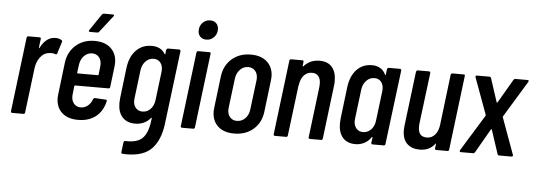

<svg xmlns="http://www.w3.org/2000/svg" viewBox="-55 -885 3505 1258"><g transform="rotate(5 1697.0 -256.0)"><path d="M322 -503Q328 -498 325 -490L301 -414Q298 -405 289 -408Q277 -413 262 -413Q256 -413 244 -411Q213 -408 189.5 -377Q166 -346 161 -302L125 -10Q125 -6 122 -3Q119 0 114 0H41Q32 0 32 -10L92 -499Q94 -509 103 -509H177Q187 -509 185 -499L178 -441Q178 -438 179.5 -437.5Q181 -437 182 -440Q220 -514 281 -514Q305 -514 322 -503Z M655 -215H436Q433 -215 431 -211L425 -157Q424 -152 424 -143Q424 -113 440.5 -94Q457 -75 484 -75Q511 -75 531.5 -92Q552 -109 561 -136Q565 -144 572 -144L644 -140Q649 -140 650.5 -137Q652 -134 651 -130Q637 -65 591 -28.5Q545 8 474 8Q406 8 367.5 -27.5Q329 -63 329 -125Q329 -132 331 -150L356 -358Q365 -429 415 -473Q465 -517 539 -517Q607 -517 645.5 -481Q684 -445 684 -384Q684 -376 682 -358L666 -225Q664 -215 655 -215ZM449 -352 442 -299Q442 -295 446 -295H578Q580 -295 581.5 -296Q583 -297 583 -299L589 -352Q590 -357 590 -366Q590 -397 573.5 -415.5Q557 -434 529 -434Q498 -434 476 -411Q454 -388 449 -352ZM497 -585 570 -693Q577 -700 583 -700H642Q648 -700 649.5 -696.5Q651 -693 647 -688L562 -579Q558 -573 550 -573H502Q497 -573 495 -576.5Q493 -580 497 -585Z M1021 -509H1095Q1104 -509 1104 -499L1044 -15Q1031 90 977.5 147.5Q924 205 810 205L784 204Q774 202 776 193L784 129Q786 119 795 119Q875 122 909 86.5Q943 51 952 -24L955 -45Q955 -47 953.5 -47.5Q952 -48 950 -46Q930 -22 904 -11Q878 0 850 0Q794 0 764.5 -33.5Q735 -67 735 -126Q735 -136 737 -158L761 -358Q770 -432 810.5 -474.5Q851 -517 914 -517Q976 -517 1002 -471Q1004 -469 1005.5 -470Q1007 -471 1007 -473L1010 -499Q1011 -503 1014 -506Q1017 -509 1021 -509ZM969 -164 992 -352Q993 -357 993 -367Q993 -397 977 -415.5Q961 -434 934 -434Q903 -434 881 -411Q859 -388 854 -352L831 -164Q830 -159 830 -150Q830 -120 846.5 -101.5Q863 -83 890 -83Q921 -83 942.5 -105.5Q964 -128 969 -164Z M1211 -643Q1211 -675 1231.5 -696Q1252 -717 1281 -717Q1306 -717 1321 -702Q1336 -687 1336 -662Q1336 -631 1315.5 -610Q1295 -589 1266 -589Q1241 -589 1226 -604Q1211 -619 1211 -643ZM1149 -10 1209 -499Q1211 -509 1220 -509H1294Q1304 -509 1302 -499L1242 -10Q1240 0 1231 0H1158Q1153 0 1150.5 -3Q1148 -6 1149 -10Z M1355 -126Q1355 -133 1357 -151L1382 -358Q1391 -429 1441 -473Q1491 -517 1566 -517Q1635 -517 1674 -480.5Q1713 -444 1713 -383Q1713 -376 1711 -358L1686 -151Q1677 -79 1627 -35.5Q1577 8 1501 8Q1432 8 1393.5 -28Q1355 -64 1355 -126ZM1593 -158 1617 -352Q1618 -357 1618 -365Q1618 -396 1601 -415Q1584 -434 1556 -434Q1525 -434 1502.5 -411Q1480 -388 1475 -352L1451 -158Q1450 -153 1450 -144Q1450 -113 1467 -94.5Q1484 -76 1512 -76Q1543 -76 1566 -99Q1589 -122 1593 -158Z M2128 -391Q2128 -373 2125 -353L2083 -10Q2083 -6 2080 -3Q2077 0 2072 0H1999Q1994 0 1991.5 -3Q1989 -6 1990 -10L2031 -345Q2032 -352 2032 -366Q2032 -398 2017.5 -415.5Q2003 -433 1976 -433Q1944 -433 1923 -410.5Q1902 -388 1896 -347Q1895 -341 1894 -341L1853 -10Q1853 -6 1850 -3Q1847 0 1842 0H1769Q1760 0 1760 -10L1820 -499Q1822 -509 1831 -509H1905Q1915 -509 1913 -499L1910 -472Q1910 -470 1912 -469.5Q1914 -469 1916 -472Q1956 -516 2019 -516Q2072 -516 2100 -483.5Q2128 -451 2128 -391Z M2473 -509H2547Q2556 -509 2556 -499L2495 -10Q2495 -6 2492 -3Q2489 0 2485 0H2411Q2402 0 2402 -10L2407 -45Q2407 -48 2405.5 -48.5Q2404 -49 2402 -47Q2383 -19 2356 -5.5Q2329 8 2299 8Q2244 8 2215 -25.5Q2186 -59 2186 -118Q2186 -127 2188 -151L2213 -358Q2222 -432 2261.5 -474.5Q2301 -517 2364 -517Q2393 -517 2416.5 -503.5Q2440 -490 2453 -462Q2455 -460 2456.5 -460.5Q2458 -461 2458 -464L2462 -499Q2463 -503 2466 -506Q2469 -509 2473 -509ZM2420 -157 2444 -352Q2445 -357 2445 -366Q2445 -397 2429 -415.5Q2413 -434 2386 -434Q2355 -434 2333 -411Q2311 -388 2306 -352L2282 -157Q2281 -152 2281 -143Q2281 -113 2297.5 -94Q2314 -75 2341 -75Q2372 -75 2394 -98Q2416 -121 2420 -157Z M2892 -509H2966Q2976 -509 2974 -499L2914 -10Q2914 -6 2911 -3Q2908 0 2904 0H2830Q2821 0 2821 -10L2825 -39Q2825 -42 2823.5 -42Q2822 -42 2821 -40Q2786 7 2721 7Q2669 7 2638 -22.5Q2607 -52 2607 -112Q2607 -121 2609 -141L2653 -499Q2654 -503 2657 -506Q2660 -509 2664 -509H2738Q2747 -509 2747 -499L2705 -162Q2704 -154 2704 -141Q2704 -76 2761 -76Q2793 -76 2814.5 -100.5Q2836 -125 2841 -168L2881 -499Q2883 -509 2892 -509Z M2985 -12 3132 -251Q3134 -255 3133 -257L3045 -497L3044 -501Q3044 -509 3053 -509H3135Q3143 -509 3146 -502L3197 -346Q3198 -344 3200 -344Q3202 -344 3203 -346L3294 -502Q3298 -509 3306 -509H3387Q3392 -509 3393.5 -505.5Q3395 -502 3392 -497L3246 -257Q3245 -254 3246 -251L3333 -12L3334 -9Q3334 0 3324 0H3244Q3236 0 3233 -7L3181 -165Q3180 -167 3178 -167Q3176 -167 3175 -165L3084 -7Q3080 0 3072 0H2991Q2986 0 2984.5 -3.5Q2983 -7 2985 -12Z"/></g></svg>

Font: Barlow Condensed Medium
Style: Italic
Weight: 500
Width: 3
Italic angle: -7°
Designer: Jeremy Tribby
Foundry: Tribby Type
Version: Version 1.408